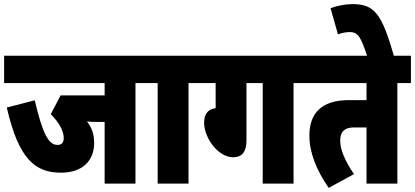

<svg xmlns="http://www.w3.org/2000/svg" viewBox="-20 -893 2019 934"><path d="M639 -489H705V-622H0V-489H489V-429H275L227 -338C262 -302 290 -261 290 -222C290 -199 280 -188 260 -188C217 -188 188 -239 149 -405L13 -370C71 -117 152 -53 277 -53C379 -53 438 -109 438 -198C438 -239 427 -272 403 -302C421 -300 439 -300 451 -300H489V0H639Z M897 -489H963V-622H693V-489H747V0H897Z M1179 -489H1258V0H1408V-489H1474V-622H951V-489H1029V-367C986 -361 973 -332 973 -295C973 -225 1039 -128 1114 -128C1159 -128 1179 -156 1179 -211Z M1913 -489H1979V-622H1462V-489H1763V-406H1678C1548 -406 1485 -346 1485 -233C1485 -150 1520 -64 1579 21L1702 -46C1657 -113 1635 -164 1635 -210C1635 -253 1657 -273 1701 -273H1763V0H1913Z M1768 -615H1898C1837 -828 1802 -873 1694 -873C1660 -873 1618 -865 1588 -853L1624 -726C1643 -733 1664 -737 1681 -737C1725 -737 1736 -709 1768 -615Z"/></svg>

Font: Noto Sans Devanagari ExtraCondensed Black
Style: Regular
Weight: 900
Width: 2
Designer: Jelle Bosma - Monotype Design Team
Foundry: Monotype Imaging Inc.
Version: Version 2.004